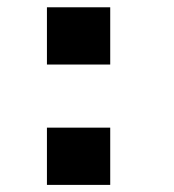

<svg xmlns="http://www.w3.org/2000/svg" viewBox="-20 -520 490 540"><path d="M112 -499.5H290V-338.5H112ZM112 -161H290V0H112Z"/></svg>

Font: Trispace Condensed ExtraBold
Style: Regular
Weight: 800
Width: 3
Designer: Tyler Finck
Foundry: Etcetera Type Company
Version: Version 1.210; ttfautohint (v1.8.3)